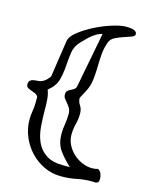

<svg xmlns="http://www.w3.org/2000/svg" viewBox="-111 -779 657 860"><g transform="rotate(15 218.0 -348.5)"><path d="M210 -171Q210 -195 214 -218Q218 -241 218 -265Q218 -281 212 -291.5Q206 -302 198.5 -310.5Q191 -319 185 -327Q179 -335 179 -346Q179 -358 185 -363.5Q191 -369 199 -372.5Q207 -376 214 -381Q221 -386 223 -396L272 -651Q260 -649 247.5 -642Q235 -635 223.5 -625.5Q212 -616 202.5 -606Q193 -596 186 -589Q162 -565 157.5 -534Q153 -503 151 -470Q149 -437 140.5 -405Q132 -373 99 -347Q107 -325 108.5 -303Q110 -281 110 -259Q110 -220 113 -180Q116 -140 130 -108.5Q144 -77 173.5 -57Q203 -37 257 -37H285Q253 -66 231.5 -96Q210 -126 210 -171ZM415 0Q410 0 405.5 -0.5Q401 -1 396 -1Q361 -1 328 6Q295 13 257 13Q215 13 178.5 -4Q142 -21 114.5 -50Q87 -79 71 -117Q55 -155 55 -196Q55 -217 58.5 -237Q62 -257 62 -279V-304Q56 -313 46.5 -317Q37 -321 28 -324Q19 -327 12 -331.5Q5 -336 5 -346Q5 -359 11.5 -364.5Q18 -370 28 -371.5Q38 -373 48.5 -373.5Q59 -374 68 -379Q71 -380 76.5 -384Q82 -388 86.5 -393Q91 -398 95 -402.5Q99 -407 99 -409L124 -577Q127 -600 157 -623.5Q187 -647 225.5 -666.5Q264 -686 303 -698Q342 -710 365 -710Q371 -710 380 -709.5Q389 -709 397 -707Q405 -705 410.5 -700.5Q416 -696 416 -688Q416 -679 400.5 -673.5Q385 -668 365.5 -661.5Q346 -655 328 -646Q310 -637 304 -620Q293 -589 291 -559Q289 -529 288.5 -499.5Q288 -470 284.5 -441Q281 -412 266 -384Q261 -374 254 -361.5Q247 -349 247 -347Q247 -331 257 -316Q267 -301 267 -281Q267 -255 260.5 -230Q254 -205 254 -179Q254 -155 265 -133Q276 -111 294 -94.5Q312 -78 335 -68Q358 -58 382 -58Q397 -58 409 -62Q420 -56 424.5 -44.5Q429 -33 429 -21Q429 -13 427 -8Q425 -3 415 0Z"/></g></svg>

Font: Miltonian
Style: Regular
Weight: 400
Designer: Pablo Impallari
Foundry: Pablo Impallari
Version: Version 1.008